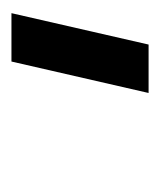

<svg xmlns="http://www.w3.org/2000/svg" viewBox="8 -738 281 337"><g transform="rotate(-90 148.5 -569.5)"><path d="M153.8 -449.2 209 -689.9H293.9L238.8 -449.2Z"/></g></svg>

Font: HK Grotesk SmBold Legacy Italic
Style: Regular
Weight: 600
Italic angle: -13°
Designer: Alfredo Marco Pradil
Foundry: Hanken Design Co.
Version: Version 2.022;PS 002.022;hotconv 1.0.88;makeotf.lib2.5.64775